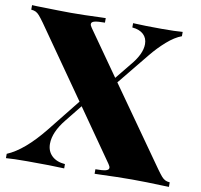

<svg xmlns="http://www.w3.org/2000/svg" viewBox="-85 -793 918 877"><g transform="rotate(10 374.0 -354.5)"><path d="M753.9 -21V0L731.4 -0.5Q645 -3.9 583 -3.9Q518.1 -3.9 430.2 -0.5L409.2 0V-21Q441.4 -21 456.3 -24.7Q471.2 -28.3 471.2 -38.1Q471.2 -44.9 463.9 -55.2L297.4 -293.5L235.8 -216.8Q184.6 -153.8 184.6 -99.6Q184.6 -65.4 206.8 -44.2Q229 -22.9 268.1 -20V0Q210.9 -2.9 95.2 -2.9Q31.2 -2.9 -2 0V-20Q76.2 -52.7 164.1 -162.1L284.2 -312.5L56.2 -638.2Q41 -659.2 32.7 -668.7Q24.4 -678.2 15.9 -682.6Q7.3 -687 -5.9 -688V-709Q-0.5 -709 18.1 -708Q136.7 -705.1 174.8 -705.1Q232.9 -705.1 314.9 -708.5L335.9 -709V-688Q303.2 -688 288.3 -684.3Q273.4 -680.7 273.4 -670.9Q273.4 -664.1 280.8 -653.8L425.8 -447.8L482.9 -518.1Q533.2 -576.2 533.2 -623Q533.2 -650.9 514.9 -668Q496.6 -685.1 462.9 -688V-708Q520 -705.1 596.2 -705.1Q660.2 -705.1 692.9 -708V-688Q660.6 -676.3 625 -645Q589.4 -613.8 558.1 -575.2L439 -429.2L691.9 -70.8Q707 -49.8 715.3 -40.3Q723.6 -30.8 732.2 -26.4Q740.7 -22 753.9 -21Z"/></g></svg>

Font: TypoPRO Playfair Display SC
Style: Regular
Weight: 900
Designer: Claus Eggers Sørensen
Foundry: Claus Eggers Sørensen
Version: Version 1.004;PS 001.004;hotconv 1.0.70;makeotf.lib2.5.58329